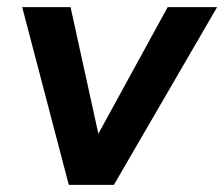

<svg xmlns="http://www.w3.org/2000/svg" viewBox="-20 -516 626 536"><path d="M172 0 42 -496H177L258 -127H246L448 -496H586L298 0Z"/></svg>

Font: Nunito Sans 9pt
Style: Bold Italic
Weight: 700
Italic angle: -9°
Version: Version 3.101;gftools[0.9.27]